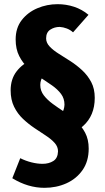

<svg xmlns="http://www.w3.org/2000/svg" viewBox="-20 -804 504 920"><path d="M236 -145 230 -211Q259 -231 273.5 -254.5Q288 -278 289 -302Q289 -332 272.5 -354Q256 -376 229 -395Q202 -414 172 -433.5Q142 -453 115.5 -477.5Q89 -502 72 -535.5Q55 -569 55 -615Q55 -670 84 -707.5Q113 -745 159 -764.5Q205 -784 256 -784Q297 -784 335 -771.5Q373 -759 404 -733L330 -649Q317 -661 300 -667.5Q283 -674 266 -675Q241 -675 221 -662Q201 -649 201 -620Q201 -599 218 -581Q235 -563 261.5 -546.5Q288 -530 317.5 -511Q347 -492 373.5 -467.5Q400 -443 417 -411Q434 -379 434 -335Q434 -250 378 -200Q322 -150 236 -145ZM193 96Q114 96 39 50L77 -46Q103 -33 131 -26Q159 -19 184 -19Q214 -19 235.5 -32.5Q257 -46 258 -79Q258 -101 242 -119Q226 -137 200 -154Q174 -171 145 -190.5Q116 -210 90 -234.5Q64 -259 47.5 -292.5Q31 -326 31 -371Q31 -425 59.5 -462Q88 -499 134 -518Q180 -537 233 -535L236 -478Q207 -467 190 -445Q173 -423 173 -397Q173 -369 190 -347Q207 -325 233 -306Q259 -287 289 -267.5Q319 -248 345 -224Q371 -200 388 -168Q405 -136 405 -92Q405 -31 375.5 11Q346 53 298 74.5Q250 96 193 96Z"/></svg>

Font: Yaldevi
Style: Bold
Weight: 700
Designer: Sol Matas, Rajitha Manaperi, Kosala Senevirathne
Foundry: Mooniak
Version: Version 1.100